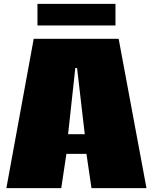

<svg xmlns="http://www.w3.org/2000/svg" viewBox="-20 -981 797 1001"><path d="M13.2 0ZM582 -960.9V-848.1H175.3V-960.9ZM381.8 -626.5H372.6L335 -281.2H421.9ZM326.2 -178.7 299.3 0H13.2L155.8 -778.8H598.6L743.7 0H457L430.7 -178.7Z"/></svg>

Font: Coda ExtraBold
Style: Regular
Weight: 800
Version: Version 2.001; ttfautohint (v0.8) -r 50 -G 200 -x